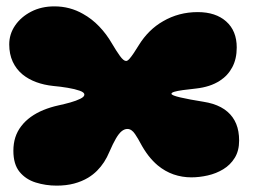

<svg xmlns="http://www.w3.org/2000/svg" viewBox="-20 -536 798 603"><path d="M158 47Q123.5 47 92.2 37.2Q61 27.5 41.5 3.8Q22 -20 22 -62.5Q22 -85.5 28.2 -104.8Q34.5 -124 46.5 -139.5Q59 -156 76.8 -168.8Q94.5 -181.5 116.5 -190.5Q138.5 -199.5 163.5 -205Q182 -209 200.8 -214.2Q219.5 -219.5 232.2 -225.8Q245 -232 245 -239Q245 -246 230 -251.2Q215 -256.5 192.8 -260.2Q170.5 -264 147.5 -266Q118.5 -269 94 -278Q69.5 -287 51 -302Q31 -318.5 20 -342.2Q9 -366 9 -396.5Q9 -429 27.5 -456Q46 -483 78 -499.5Q110 -516 150.5 -516Q175.5 -516 198 -510Q220.5 -504 240.5 -492.5Q268.5 -477 291.5 -453Q314.5 -429 331.5 -399.5Q345 -376.5 356.5 -360.5Q368 -344.5 376 -344.5Q380.5 -344.5 386.5 -351.2Q392.5 -358 400.2 -369.5Q408 -381 416.5 -395Q431 -418.5 450.2 -437.5Q469.5 -456.5 492.5 -469.5Q516.5 -483.5 543.8 -490.8Q571 -498 601 -498Q657.5 -498 690.5 -468.5Q723.5 -439 723.5 -387Q723.5 -351 709.5 -324.8Q695.5 -298.5 670.5 -282.5Q655 -272.5 636.5 -266.5Q618 -260.5 596 -258Q571.5 -255.5 554 -253Q536.5 -250.5 527.5 -247.8Q518.5 -245 518.5 -241.5Q518.5 -236.5 546.5 -230Q574.5 -223.5 618.5 -216.5Q634.5 -214 648.2 -209.8Q662 -205.5 673.8 -199.2Q685.5 -193 694.5 -185Q712.5 -169.5 721.8 -147Q731 -124.5 731 -94.5Q731 -62.5 717.2 -40.2Q703.5 -18 681.2 -4.5Q659 9 632.5 15Q606 21 581 21Q552 21 525.2 11.8Q498.5 2.5 475.5 -16.5Q460 -29.5 446.2 -47.2Q432.5 -65 420.5 -87.5Q415 -98.5 404.2 -114.8Q393.5 -131 380 -131Q371 -131 362.2 -124Q353.5 -117 344.2 -101.2Q335 -85.5 323.5 -59Q316.5 -42 306.8 -27Q297 -12 284.8 0.2Q272.5 12.5 257 22Q237 34 212.5 40.5Q188 47 158 47Z"/></svg>

Font: Gluten Thin Black
Style: Regular
Weight: 900
Version: Version 1.300